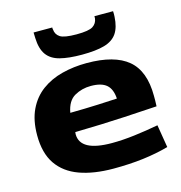

<svg xmlns="http://www.w3.org/2000/svg" viewBox="-114 -881 939 994"><g transform="rotate(-15 355.0 -384.0)"><path d="M373 10Q268 10 192 -17.5Q116 -45 75.5 -104Q35 -163 35 -259Q35 -339 62 -395.5Q89 -452 136.5 -487Q184 -522 246.5 -538Q309 -554 379 -554Q528 -554 600 -493.5Q672 -433 672 -300Q672 -291 672 -275Q672 -259 671 -244Q608 -240 493.5 -233.5Q379 -227 230 -224Q229 -220 229 -212Q230 -120 399 -120Q456 -120 521 -128Q586 -136 650 -148L670 -26Q605 -8 532.5 1Q460 10 373 10ZM231 -327Q312 -328 381.5 -331Q451 -334 483 -336Q480 -387 453 -410.5Q426 -434 369 -434Q321 -434 281.5 -411.5Q242 -389 231 -327ZM368 -602Q297 -602 250.5 -614Q204 -626 181 -658Q158 -690 156 -748Q155 -762 155 -778H255Q255 -775 255 -772.5Q255 -770 256 -767Q258 -740 280 -725.5Q302 -711 368 -711Q434 -711 456 -725.5Q478 -740 481 -767Q481 -770 481 -772.5Q481 -775 481 -778H581Q582 -770 581.5 -762.5Q581 -755 581 -748Q578 -692 556 -660Q534 -628 488.5 -615Q443 -602 368 -602Z"/></g></svg>

Font: Georama Extended
Style: Bold
Weight: 700
Width: 7
Designer: Jean-Baptiste Levee
Foundry: Production Type
Version: Version 1.000